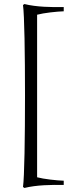

<svg xmlns="http://www.w3.org/2000/svg" viewBox="-20 -724 366 952"><path d="M296 172C262 171 197 164 164 155V-651C197 -660 262 -667 296 -668V-689C235 -688 161 -689 101 -704L94 -699C101 -651 104 -455 104 -249C104 -43 101 155 94 203L101 208C161 193 235 192 296 193Z"/></svg>

Font: Almendra
Style: Regular
Weight: 400
Designer: Ana Sanfelippo
Foundry: Ana Sanfelippo
Version: Version 1.003